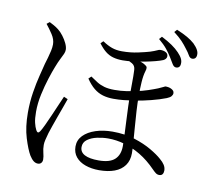

<svg xmlns="http://www.w3.org/2000/svg" viewBox="-93 -935 1186 1097"><g transform="rotate(10 500.0 -386.5)"><path d="M546.6 35.7Q502.3 35.7 466.9 23.1Q431.5 10.6 411.2 -14.1Q390.8 -38.7 390.8 -75.1Q390.8 -112.2 416.9 -139Q443.1 -165.7 487.2 -180.2Q531.4 -194.8 585.4 -194.8Q656.7 -194.8 714.3 -176.5Q771.9 -158.1 813.7 -133.5Q855.6 -108.9 877.9 -88.6Q895.5 -74.1 905 -59.1Q914.6 -44.1 914.6 -26.3Q914.6 -13.8 908.7 -5.4Q902.8 3 889.6 3Q878.3 3 868.9 -4.2Q859.4 -11.5 849.3 -22.1Q804.4 -68.2 757.2 -96.5Q710 -124.8 662.3 -138.4Q614.5 -152 567.7 -152Q537.1 -152 503.9 -145Q470.6 -138 448 -121.4Q425.4 -104.9 425.4 -77.6Q425.4 -48.3 453.1 -33.6Q480.8 -18.9 534.2 -18.9Q598.9 -18.9 627.9 -45.9Q656.9 -72.8 656.9 -123.8Q656.9 -148.2 655.2 -186.8Q653.5 -225.3 651.4 -268.6Q649.3 -311.9 647.7 -352.9Q646 -393.8 646 -423.6Q646 -449.2 646.3 -476.1Q646.5 -502.9 646.5 -526.2Q646.5 -549.4 645.4 -563.3Q644.4 -588 625.7 -598.8Q606.9 -609.7 592.1 -613.7L624.1 -627.7Q640.1 -625.2 654 -621.5Q667.8 -617.9 679.8 -613.5Q691.9 -609.1 701.7 -602.1Q711.2 -596.7 712.8 -589.1Q714.4 -581.4 709.6 -567.4Q701.4 -540.9 698.9 -502.6Q696.4 -464.2 696.4 -418.6Q696.4 -380.8 699.2 -333.4Q702 -286 705.8 -239.1Q709.5 -192.1 712.3 -153Q715.1 -113.9 715.1 -91.9Q715.1 -50 694.4 -21.2Q673.7 7.5 636.1 21.6Q598.4 35.7 546.6 35.7ZM195.7 59.4Q182.1 59.4 170.1 50Q158.2 40.6 146.3 21.6Q128 -9.3 108.6 -72Q89.3 -134.7 89.3 -217.9Q89.3 -280 98.3 -336.3Q107.2 -392.6 118.8 -437.6Q130.4 -482.5 136.6 -508.6Q141.8 -525.7 147.9 -546.6Q154 -567.5 158.6 -588.6Q163.1 -609.7 163.1 -626.3Q163.1 -655 144.3 -683.6Q125.4 -712.2 106.3 -735.9L122.6 -748.7Q135.7 -742.3 149.1 -734.7Q162.6 -727.1 176.2 -716.6Q191.6 -704.6 206.3 -685.2Q221 -665.9 230.6 -645.4Q240.3 -624.9 240.3 -608.6Q240.3 -596.9 234.6 -584.1Q228.8 -571.3 218.9 -552Q208.9 -532.6 196.5 -500.5Q186.1 -474.7 171.6 -429.7Q157.1 -384.8 145.7 -332.6Q134.4 -280.4 134.4 -231.1Q134.4 -191.4 140.1 -167.5Q145.7 -143.5 154.5 -126.9Q159.7 -117 165.6 -116.4Q171.5 -115.8 177.7 -125.8Q185.5 -137.6 198.6 -165.3Q211.7 -193 226.4 -226.9Q241.2 -260.8 254.7 -292.4Q268.2 -323.9 276.8 -342.9L299.9 -332.9Q292.7 -312.3 282.1 -283Q271.4 -253.6 260.1 -222.6Q248.7 -191.6 239.7 -165.1Q230.6 -138.6 225.6 -123.1Q219 -100.1 214.9 -82.6Q210.7 -65.1 210.7 -51.9Q210.7 -28 216.3 -6.8Q221.9 14.5 221.9 31.2Q221.9 43.5 215 51.4Q208.1 59.4 195.7 59.4ZM556.2 -380.3Q523.1 -380.3 495 -388.5Q466.9 -396.7 442.8 -416.3Q418.8 -435.8 396 -469.5L411 -483.8Q431.5 -469.6 450.8 -457.4Q470 -445.2 494.3 -438.3Q518.5 -431.4 553.4 -431.4Q590.8 -431.4 622.3 -436.3Q653.9 -441.2 674 -445.3Q711.9 -453.1 744 -463.8Q776.2 -474.5 798.4 -483.5Q818.5 -492 827.3 -496.8Q836 -501.7 839.6 -501.7Q845.4 -501.7 853.8 -500.3Q862.2 -498.9 870.2 -495.2Q878.2 -491.5 883.7 -485.8Q889.2 -480.1 889.2 -471.3Q889.2 -461.8 881.9 -453.1Q874.6 -444.5 856.6 -437.2Q820.9 -423.2 770.8 -410.5Q720.6 -397.8 675.7 -390.8Q644.1 -386.1 615.8 -383.2Q587.5 -380.3 556.2 -380.3ZM570.2 -605.8Q539.5 -605.8 514.7 -612.8Q490 -619.7 469.5 -636.3Q449.1 -652.9 429 -680.1L443.5 -694.2Q473.6 -674.1 499.2 -665.1Q524.7 -656 557.2 -656Q606.6 -656 650.8 -665.7Q695 -675.4 716.7 -682Q743.1 -690.6 754.4 -696.3Q765.7 -702.1 773.2 -702.1Q792.2 -702.1 805.1 -694.7Q818.1 -687.3 818.1 -672.7Q818.1 -664.7 813 -658.2Q808 -651.7 799.2 -647.7Q784.1 -641.3 757 -634.2Q729.9 -627.1 697.1 -620.7Q664.4 -614.4 630.9 -610.1Q597.4 -605.8 570.2 -605.8ZM876.5 -618.8Q864.7 -619.6 855.6 -634.9Q846.5 -650.3 833.5 -671.4Q820.7 -692.3 803.1 -714.2Q785.4 -736.2 754.5 -762.1L768.4 -777.6Q804.6 -759.3 830.1 -741.7Q855.5 -724 872.6 -705.9Q889.7 -688 896.7 -673.5Q903.7 -659 902.3 -643.4Q901.5 -630.1 894.3 -624.1Q887 -618 876.5 -618.8ZM958.5 -684.2Q946.3 -685 938 -700.4Q929.7 -715.7 914.9 -734Q900.2 -754.2 882.4 -773.3Q864.5 -792.4 833 -816.5L846.7 -832Q884.2 -816.5 908.9 -802.3Q933.6 -788.2 952.1 -771.6Q969.9 -754 978 -738.5Q986.1 -723 984.5 -708.9Q983.7 -696.6 976.7 -690Q969.6 -683.5 958.5 -684.2Z"/></g></svg>

Font: Noto Serif SC ExtraLight
Style: Regular
Weight: 200
Designer: Ryoko NISHIZUKA 西塚涼子 (kana & ideographs); Frank Grießhammer (Latin, Greek & Cyrillic); Wenlong ZHANG 张文龙 (bopomofo); San
Foundry: Adobe
Version: Version 2.002-H1;hotconv 1.1.0;makeotfexe 2.6.0